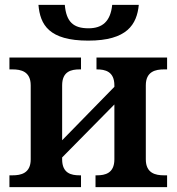

<svg xmlns="http://www.w3.org/2000/svg" viewBox="-20 -774 730 794"><path d="M345 -606C506 -606 546 -673 554 -754H444C437 -685 403 -657 346 -657C284 -657 254 -683 248 -754H139C146 -672 182 -606 345 -606ZM19 0H315V-49H309C275 -49 237 -57 237 -115V-123L453 -342V-115C453 -57 414 -49 381 -49H375V0H671V-49H658C624 -49 583 -57 583 -115V-421C583 -479 624 -487 658 -487H671V-536H379V-487H381C414 -487 453 -479 453 -421V-415L237 -194V-421C237 -479 275 -487 309 -487H315V-536H19V-487H32C66 -487 107 -479 107 -421V-115C107 -57 66 -49 32 -49H19Z"/></svg>

Font: Noto Serif Semi
Style: Regular
Weight: 600
Designer: Monotype Design Team
Foundry: Monotype Imaging Inc.
Version: Version 1.002